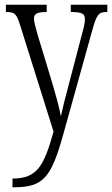

<svg xmlns="http://www.w3.org/2000/svg" viewBox="-20 -556 475 814"><path d="M33 201V238H38C164 238 197 198 249 11L371 -427C390 -496 399 -505 432 -505H435V-536H280V-505H290C330 -504 340 -496 340 -475C340 -458 335 -437 328 -413L273 -203C258 -147 246 -100 238 -63C232 -98 216 -156 194 -229L140 -407C131 -439 124 -463 124 -477C124 -495 134 -505 175 -505H178V-536H5V-505H7C44 -505 50 -497 66 -447L207 2C167 143 141 201 33 201Z"/></svg>

Font: Noto Serif Bengali ExtraCondensed Light
Style: Regular
Weight: 300
Width: 2
Designer: Juan Bruce, Universal Thirst, Indian Type Foundry and the Monotype Design Team.
Foundry: Monotype Imaging Inc.
Version: Version 2.003